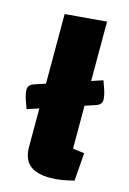

<svg xmlns="http://www.w3.org/2000/svg" viewBox="-120 -719 530 787"><g transform="rotate(15 145.0 -325.5)"><path d="M234 -126Q248 -124 260 -122.5Q272 -121 283 -120L274 -1Q247 6 222 10Q197 14 174 14Q115 14 86.5 -10.5Q58 -35 58 -87V-650L234 -665ZM8 -233 -5 -270Q-13 -295 -13 -310Q-13 -331 11 -339L282 -429L295 -392Q303 -367 303 -351Q303 -331 279 -323Z"/></g></svg>

Font: Changa
Style: Bold
Weight: 700
Designer: Eduardo Rodriguez Tunni
Foundry: Eduardo Rodriguez Tunni
Version: Version 3.002; ttfautohint (v1.8.2)